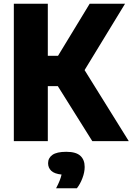

<svg xmlns="http://www.w3.org/2000/svg" viewBox="-20 -760 714 1034"><path d="M54.5 0V-740H237.5V-459.5H292.5L463 -740H653.5L435.5 -382.5L673.5 0H477L291.5 -296H237.5V0ZM282 254Q305.5 209.5 311.5 180Q273 176 256 159.8Q239 143.5 239 119Q239 90.5 262.5 74Q286 57.5 337 57.5Q389 57.5 412.5 78.8Q436 100 436 139Q436 167.5 424 199.2Q412 231 394 254Z"/></svg>

Font: Encode Sans SmCnd XBd
Style: Regular
Weight: 800
Width: 4
Designer: Multiple Designers
Foundry: Impallari Type
Version: Version 3.002; ttfautohint (v1.8.3) -l 8 -r 50 -G 200 -x 14 